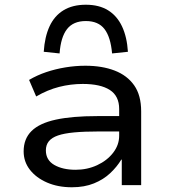

<svg xmlns="http://www.w3.org/2000/svg" viewBox="-20 -783 717 812"><path d="M284 9Q225 9 179 -11Q133 -31 106.5 -65Q80 -99 80 -143Q80 -196 113.5 -229Q147 -262 216 -277Q285 -292 391 -292H500V-227H396Q336 -227 293.5 -223Q251 -219 225 -210Q199 -201 186.5 -185.5Q174 -170 174 -147Q174 -106 209.5 -85.5Q245 -65 300 -65Q349 -65 391 -84.5Q433 -104 458.5 -137Q484 -170 484 -209V-322Q484 -377 444.5 -402.5Q405 -428 330 -428Q279 -428 230 -415.5Q181 -403 133 -375L103 -445Q137 -465 175.5 -478Q214 -491 256.5 -498Q299 -505 341 -505Q412 -505 465 -484.5Q518 -464 547.5 -422Q577 -380 577 -312V0H495V-108H493Q475 -78 446.5 -51Q418 -24 377.5 -7.5Q337 9 284 9ZM232 -557 165 -564Q169 -627 189.5 -671.5Q210 -716 248.5 -739.5Q287 -763 343 -763Q399 -763 437 -739.5Q475 -716 496 -671.5Q517 -627 521 -564L454 -557Q448 -626 422 -660Q396 -694 343 -694Q290 -694 263.5 -660Q237 -626 232 -557Z"/></svg>

Font: Nunito Sans 7pt SemiExpanded
Style: Regular
Weight: 400
Width: 6
Designer: Vernon Adams
Foundry: Vernon Adams
Version: Version 3.101;gftools[0.9.27]